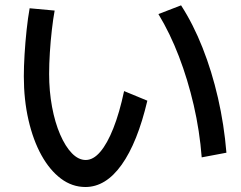

<svg xmlns="http://www.w3.org/2000/svg" viewBox="-20 -736 920 734"><path d="M71.1 -444.4Q71.1 -481.1 73.9 -527.8Q76.7 -574.4 81.7 -621.1Q86.7 -667.8 93.3 -704.4L188.9 -695.6Q183.3 -665.6 178.3 -622.2Q173.3 -578.9 170.6 -535Q167.8 -491.1 167.8 -453.3Q167.8 -387.8 178.9 -327.8Q190 -267.8 210 -221.7Q230 -175.6 255 -150Q280 -124.4 307.8 -124.4Q336.7 -124.4 363.3 -155.6Q390 -186.7 413.3 -245.6Q436.7 -304.4 454.4 -387.8L543.3 -351.1Q505.6 -191.1 445 -106.1Q384.4 -21.1 306.7 -21.1Q255.6 -21.1 212.8 -53.3Q170 -85.6 138.3 -142.8Q106.7 -200 88.9 -277.2Q71.1 -354.4 71.1 -444.4ZM751.1 -134.4Q743.3 -235.6 720.6 -333.9Q697.8 -432.2 663.9 -520.6Q630 -608.9 585.6 -682.2L672.2 -715.6Q718.9 -643.3 754.4 -553.3Q790 -463.3 813.3 -361.7Q836.7 -260 845.6 -152.2Z"/></svg>

Font: Paperlogy 5 Medium
Style: Regular
Weight: 500
Designer: redesigned by Lee Juim, glyphs from Gmarket Sans & Montserrat
Foundry: PT&
Version: Version 1.001